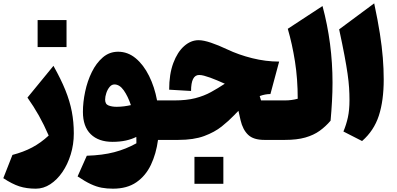

<svg xmlns="http://www.w3.org/2000/svg" viewBox="-20 -846 2401 1161"><path d="M426.3 -39.1Q426.3 27.3 407.7 87.6Q389.2 147.9 357.2 194.6Q325.2 241.2 283.9 268.1Q242.7 294.9 196.8 294.9Q140.6 294.9 96.9 280.8Q53.2 266.6 0 231.4L55.2 90.8Q122.6 73.2 174.8 45.4Q227.1 17.6 274.4 -26.4Q246.1 -91.8 215.1 -147Q184.1 -202.1 146 -255.9L303.2 -447.8Q348.6 -367.2 375.5 -300.5Q402.3 -233.9 414.3 -171.1Q426.3 -108.4 426.3 -39.1ZM207.5 -724.6H382.3V-561.5H207.5Z M694.3 -533.2Q752.9 -533.2 800.5 -493.7Q848.1 -454.1 881.3 -387.2Q914.6 -320.3 929.7 -238.8H981.9V0H935.5Q924.3 84 892.6 150.6Q860.8 217.3 804.7 256.1Q748.5 294.9 663.1 294.9Q626.5 294.9 594.7 289.1Q563 283.2 528.6 267.1Q494.1 251 449.2 220.7L504.9 95.7Q600.1 92.8 670.9 74.2Q741.7 55.7 804.7 20.5Q804.7 11.2 804.7 1.7Q804.7 -7.8 804.2 -18.1Q777.3 -4.4 741.2 3.7Q705.1 11.7 660.2 11.7Q576.2 11.7 528.8 -34.4Q481.4 -80.6 481.4 -169.4Q481.4 -228 494.9 -291.7Q508.3 -355.5 535.2 -410.2Q562 -464.8 601.8 -499Q641.6 -533.2 694.3 -533.2ZM671.9 -335.4Q655.3 -335.4 642.6 -320.1Q629.9 -304.7 622.8 -283.2Q615.7 -261.7 615.7 -243.7Q615.7 -216.3 636.2 -208.3Q656.7 -200.2 685.1 -200.2Q707 -200.2 730 -203.1Q752.9 -206.1 771.5 -210.4Q753.4 -264.2 728.3 -299.8Q703.1 -335.4 671.9 -335.4Z M1180.7 -603Q1210.4 -603 1255.4 -587.9Q1300.3 -572.8 1354 -547.4Q1422.9 -514.6 1505.1 -494.1Q1587.4 -473.6 1668 -473.6L1615.2 -277.3Q1583 -277.3 1550.3 -265.1L1558.6 -238.8H1703.1V0H1578.6Q1512.7 0 1480.5 -30.8Q1448.2 -61.5 1434.6 -119.1L1421.9 -175.8Q1415 -168.9 1408.2 -162.1Q1401.4 -155.3 1395 -148.4Q1363.8 -115.7 1320.8 -81.3Q1277.8 -46.9 1214.6 -23.4Q1151.4 0 1058.1 0H981.9Q970.2 0 964.4 -8.3Q958.5 -16.6 958.5 -41V-197.8Q958.5 -222.2 964.4 -230.5Q970.2 -238.8 981.9 -238.8H1034.2Q1108.4 -238.8 1161.1 -252.4Q1213.9 -266.1 1255.6 -289.1Q1297.4 -312 1339.4 -339.8Q1313.5 -351.1 1291.5 -360.6Q1269.5 -370.1 1251 -376.5Q1230.5 -383.8 1213.9 -388.2Q1197.3 -392.6 1184.1 -392.6Q1135.3 -392.6 1135.3 -295.9L1002.9 -303.7Q1002.9 -397.5 1027.8 -464.4Q1052.7 -531.2 1093.3 -567.1Q1133.8 -603 1180.7 -603ZM1155.8 102.5H1330.6V265.6H1155.8Z M1930.2 -809.6Q1990.7 -584.5 1990.7 -346.2Q1990.7 -290.5 1987.5 -233.2Q1984.4 -175.8 1979 -116.2Q1949.2 -81.1 1912.8 -54.9Q1876.5 -28.8 1825.9 -14.4Q1775.4 0 1703.1 0Q1691.4 0 1685.5 -8.3Q1679.7 -16.6 1679.7 -41V-197.8Q1679.7 -222.2 1685.5 -230.5Q1691.4 -238.8 1703.1 -238.8Q1743.2 -238.8 1780.3 -249Q1780.3 -368.7 1763.7 -474.1Q1747.1 -579.6 1720.2 -671.9Z M2242.7 -825.7Q2264.6 -723.1 2277.1 -643.1Q2289.6 -563 2294.9 -496.1Q2300.3 -429.2 2300.3 -365.2Q2300.3 -237.3 2270.8 -146.5Q2241.2 -55.7 2169.4 6.8L2056.6 -50.8Q2074.2 -92.8 2083.7 -136.7Q2093.3 -180.7 2093.3 -241.2Q2093.3 -278.8 2090.8 -315.9Q2088.4 -353 2081.8 -399.4Q2075.2 -445.8 2063 -510.7Q2050.8 -575.7 2030.8 -668.5Z"/></svg>

Font: Pinar-DS3-FD Black
Style: Regular
Weight: 900
Designer: Amin Abedi
Version: Version 3.000